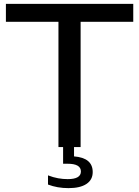

<svg xmlns="http://www.w3.org/2000/svg" viewBox="-20 -760 718 992"><path d="M282 0V-647.5H10.5V-740H668.5V-647.5H396.5V0ZM334 212Q276 212 228 193.5V146Q255 156.5 280.2 161Q305.5 165.5 329.5 165.5Q398 165.5 398 126Q398 86 329.5 86H306V-10H362.5V48Q459 55.5 459 129Q459 169 426.5 190.5Q394 212 334 212Z"/></svg>

Font: Encode Sans Exp Md
Style: Regular
Weight: 500
Width: 7
Designer: Multiple Designers
Foundry: Impallari Type
Version: Version 3.002; ttfautohint (v1.8.3) -l 8 -r 50 -G 200 -x 14 